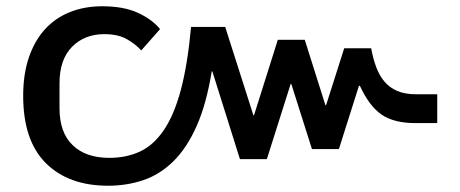

<svg xmlns="http://www.w3.org/2000/svg" viewBox="-20 -581 1470 613"><path d="M325 12Q199 12 126.5 -60Q54 -132 54 -275Q54 -345 72.5 -398.5Q91 -452 124 -488Q157 -524 203.5 -542.5Q250 -561 306 -561Q375 -561 420.5 -540Q466 -519 491 -488L431 -420Q412 -441 384 -456.5Q356 -472 313 -472Q250 -472 210 -431.5Q170 -391 170 -315V-235Q170 -158 212 -117.5Q254 -77 329 -77Q383 -77 426.5 -97Q470 -117 503 -165.5Q536 -214 557.5 -294.5Q579 -375 590 -495H699L789 -213H791L867 -454H953L1019 -245H1021L1079 -427H1165Q1171 -394 1181 -367Q1191 -340 1207.5 -320.5Q1224 -301 1248.5 -290.5Q1273 -280 1309 -280H1376V-188H1306Q1238 -188 1198.5 -215Q1159 -242 1129 -307H1126L1062 -105H976L910 -313H908L832 -73H746L658 -353H656Q639 -249 608 -179Q577 -109 534 -66.5Q491 -24 438 -6Q385 12 325 12Z"/></svg>

Font: IBM-Poppins
Style: Poppins-Medium
Weight: 500
Designer: Mike Abbink, Paul van der Laan, Pieter van Rosmalen, Ben Mitchell, Mark Frömberg
Foundry: Bold Monday
Version: Version 1.1